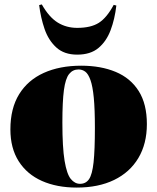

<svg xmlns="http://www.w3.org/2000/svg" viewBox="-20 -834 711 868"><path d="M327 14Q237 14 169.5 -16Q102 -46 64.5 -105Q27 -164 27 -249Q27 -344 66.5 -408Q106 -472 178 -504.5Q250 -537 347 -537Q436 -537 503 -509Q570 -481 607 -422.5Q644 -364 644 -273Q644 -184 605.5 -119.5Q567 -55 496 -20.5Q425 14 327 14ZM342 -3Q368 -3 382.5 -24Q397 -45 403 -100Q409 -155 409 -256Q409 -340 404 -392Q399 -444 389 -472Q379 -500 365.5 -510Q352 -520 335 -520Q309 -520 292.5 -499.5Q276 -479 269 -427Q262 -375 262 -280Q262 -167 272 -107Q282 -47 300 -25Q318 -3 342 -3ZM329 -587Q270 -587 234.5 -619.5Q199 -652 181.5 -703Q164 -754 157 -811L169 -814Q202 -756 241 -732Q280 -708 329 -708Q391 -708 427 -731Q463 -754 494 -812L506 -809Q499 -748 480 -697.5Q461 -647 425 -617Q389 -587 329 -587Z"/></svg>

Font: Display Black
Style: Regular
Weight: 900
Designer: Latin by Veronika Burian and Jose Scaglione. Greek by Irene Vlachou. Cyrillic by Vera Evstafieva.
Foundry: TypeTogether
Version: Version 3.002